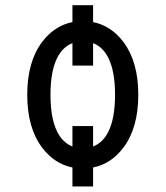

<svg xmlns="http://www.w3.org/2000/svg" viewBox="-20 -627 626 726"><path d="M253.9 -150.4H332V-73.2Q369.1 -87.4 390.1 -129.9Q415 -180.2 415 -268.6Q415 -356.9 390.1 -407.2Q369.1 -449.7 332 -463.9V-378.9H253.9V-463.9Q216.8 -449.7 195.8 -407.2Q170.9 -356.9 170.9 -268.6Q170.9 -180.2 195.8 -129.9Q216.8 -87.4 253.9 -73.2ZM253.9 -607.4H332V-543.5Q399.9 -529.8 446.3 -468.8Q502.9 -394 502.9 -268.6Q502.9 -143.1 446.3 -68.4Q399.9 -7.3 332 6.3V78.1H253.9V6.3Q186 -7.3 139.6 -68.4Q83 -143.1 83 -268.6Q83 -394 139.6 -468.8Q186 -529.8 253.9 -543.5Z"/></svg>

Font: Consola Mono
Style: Book
Weight: 400
Monospace: yes
Version: Version 2.001